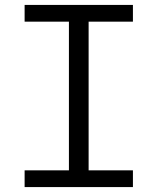

<svg xmlns="http://www.w3.org/2000/svg" viewBox="-20 -760 640 780"><path d="M80 -68H260V-672H80V-740H520V-672H340V-68H520V0H80Z"/></svg>

Font: iA Writer Duo V
Style: Regular
Weight: 400
Designer: Mike Abbink, Paul van der Laan, Pieter van Rosmalen, Oliver Reichenstein
Foundry: Information Architects Inc.
Version: Version 2.000